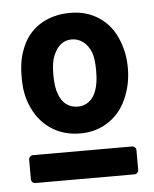

<svg xmlns="http://www.w3.org/2000/svg" viewBox="-42 -744 439 549"><g transform="rotate(-5 178.0 -470.0)"><path d="M38 -459Q25 -491 25 -536Q25 -582 37 -613Q53 -659 90.5 -683.5Q128 -708 180 -708Q227 -708 263 -683.5Q299 -659 316 -614Q330 -578 330 -537Q330 -495 316 -459Q299 -413 262.5 -387.5Q226 -362 179 -362Q129 -362 92.5 -387.5Q56 -413 38 -459ZM231 -480Q239 -501 239 -536Q239 -573 232 -590Q224 -610 209.5 -621Q195 -632 177 -632Q141 -632 124 -590Q116 -571 116 -536Q116 -500 124 -480Q131 -460 145 -449.5Q159 -439 179 -439Q196 -439 210 -449.5Q224 -460 231 -480ZM26 -244V-300Q26 -305 29.5 -308.5Q33 -312 38 -312H322Q327 -312 330.5 -308.5Q334 -305 334 -300V-244Q334 -239 330.5 -235.5Q327 -232 322 -232H38Q33 -232 29.5 -235.5Q26 -239 26 -244Z"/></g></svg>

Font: UMi
Style: Bold
Weight: 700
Designer: Peter Middis
Foundry: We Are UMi
Version: Version 1.0